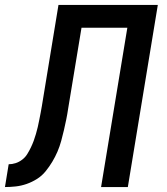

<svg xmlns="http://www.w3.org/2000/svg" viewBox="-55 -755 675 775"><path d="M-35 0 -20 -92Q-6 -92 8 -96.5Q22 -101 34.5 -110.5Q47 -120 55 -133Q63 -146 69.5 -159.5Q76 -173 81 -186.5Q86 -200 90 -214Q94 -228 97.5 -242.5Q101 -257 103.5 -271Q106 -285 109 -299Q112 -313 114 -327L181 -735H582L461 0H353L459 -643H274L220 -316Q217 -295 212.5 -273Q208 -251 203 -229.5Q198 -208 192 -186Q186 -164 177 -143Q168 -122 156 -102Q144 -82 129 -63.5Q114 -45 94 -32.5Q74 -20 52.5 -12.5Q31 -5 9 -2.5Q-13 0 -35 0Z"/></svg>

Font: Iosevka Aile Semibold Oblique
Style: Regular
Weight: 600
Italic angle: -9°
Designer: Belleve Invis
Foundry: Belleve Invis
Version: Version 31.1.0; ttfautohint (v1.8.4)